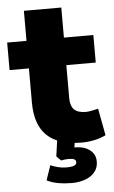

<svg xmlns="http://www.w3.org/2000/svg" viewBox="-59 -674 542 910"><g transform="rotate(-5 212.0 -218.5)"><path d="M310 11Q198 11 144 -41Q90 -93 90 -198V-361H-2V-492H90V-635H268V-492H408V-361H268V-204Q268 -167 285.5 -149.5Q303 -132 341 -132Q353 -132 367.5 -135Q382 -138 400 -142L424 -14Q401 -2 370.5 4.5Q340 11 310 11ZM245 198Q212 198 181 192.5Q150 187 127 175L151 105Q169 113 188 117.5Q207 122 226 122Q252 122 263.5 117Q275 112 275 101Q275 92 267 87.5Q259 83 239 83Q231 83 223 84Q215 85 204 87L183 66L195 -20H280L268 57L227 40Q238 35 250.5 33Q263 31 273 31Q305 31 326.5 40.5Q348 50 360 66.5Q372 83 372 107Q372 135 356 155.5Q340 176 311 187Q282 198 245 198Z"/></g></svg>

Font: Nunito Sans 12pt Black
Style: Regular
Weight: 900
Designer: Vernon Adams
Foundry: Vernon Adams
Version: Version 3.101;gftools[0.9.27]